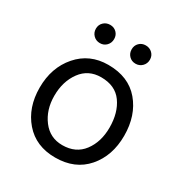

<svg xmlns="http://www.w3.org/2000/svg" viewBox="-164 -809 890 939"><g transform="rotate(30 281.0 -339.5)"><path d="M519 -252Q519 -139 455 -65Q391 9 279 9Q170 9 106.5 -64.5Q43 -138 43 -250Q43 -363 108.5 -438.5Q174 -514 279 -514Q394 -514 456.5 -440Q519 -366 519 -252ZM125 -251Q125 -172 167 -116.5Q209 -61 279 -61Q355 -61 396 -115.5Q437 -170 437 -251Q437 -335 398 -389.5Q359 -444 279 -444Q207 -444 166 -388Q125 -332 125 -251ZM427 -673.5Q442 -659 442 -637Q442 -615 427 -600Q412 -585 390 -585Q368 -585 353.5 -600Q339 -615 339 -637Q339 -659 353.5 -673.5Q368 -688 390 -688Q412 -688 427 -673.5ZM225.5 -673.5Q240 -659 240 -637Q240 -615 225.5 -600Q211 -585 189 -585Q167 -585 152 -600Q137 -615 137 -637Q137 -659 152 -673.5Q167 -688 189 -688Q211 -688 225.5 -673.5Z"/></g></svg>

Font: Hind Siliguri
Style: Regular
Weight: 400
Designer: Jyotish Sonowal
Foundry: Indian Type Foundry
Version: Version 1.001;PS 1.0;hotconv 1.0.86;makeotf.lib2.5.63406; tt